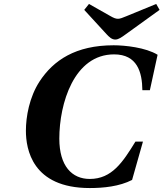

<svg xmlns="http://www.w3.org/2000/svg" viewBox="-20 -936 827 971"><path d="M406 -886 518 -764C532 -749 545 -736 563 -736C580 -736 597 -749 615 -762L787 -886L770 -916L619 -854C600 -846 587 -841 577 -841C565 -841 555 -845 536 -856L430 -916ZM111 -275C111 -183 142 15 434 15C503 15 584 7 648 -26L703 -220H665C601 -116 546 -31 434 -31C344 -31 280 -96 280 -235C280 -412 354 -661 557 -661C674 -661 699 -571 700 -480H738L777 -659C717 -696 611 -707 555 -707C362 -707 250 -631 180 -524C128 -444 111 -345 111 -275Z"/></svg>

Font: Heuristica
Style: Bold Italic
Weight: 700
Italic angle: -13°
Version: Version 1.0.1